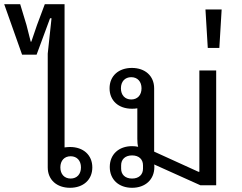

<svg xmlns="http://www.w3.org/2000/svg" viewBox="-87 -881 1152 913"><path d="M246 12C309 12 352 -26 352 -85C352 -144 309 -182 246 -182C237 -182 228 -181 220 -180V-861H126L89 -762L62 -683H59L39 -762L9 -861H-67L18 -621H87L151 -794H158L140 -626V-85C140 -26 183 12 246 12ZM249 -32C219 -32 200 -53 200 -85C200 -117 219 -138 249 -138C279 -138 298 -117 298 -85C298 -53 279 -32 249 -32Z M541 12C604 12 647 -27 647 -87C647 -91 647 -95 646 -99L866 0H941V-546H861V-64H857L646 -160V-461C646 -520 603 -558 540 -558C477 -558 434 -520 434 -461C434 -402 477 -364 540 -364C549 -364 557 -364 566 -366V-221C566 -206 567 -193 570 -183C561 -185 551 -186 541 -186C478 -186 435 -147 435 -87C435 -27 478 12 541 12ZM541 -32C508 -32 489 -51 489 -79V-95C489 -123 508 -142 541 -142C574 -142 593 -123 593 -95V-79C593 -51 574 -32 541 -32ZM537 -408C507 -408 488 -429 488 -461C488 -493 507 -514 537 -514C567 -514 586 -493 586 -461C586 -429 567 -408 537 -408Z M890 -836 901 -653H956L967 -836Z"/></svg>

Font: IBM Plex Thai Looped
Style: Regular
Weight: 400
Designer: Mike Abbink, Paul van der Laan, Pieter van Rosmalen, Ben Mitchell, Mark Frömberg
Foundry: Bold Monday
Version: Version 1.0